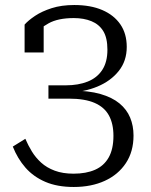

<svg xmlns="http://www.w3.org/2000/svg" viewBox="-20 -671 600 765"><path d="M265 -310 299 -294V-319L250 -302Q315 -304 368 -326Q421 -348 453 -388Q485 -428 485 -484Q485 -537 459.5 -574Q434 -611 387.5 -631Q341 -651 276 -651Q225 -651 186 -638.5Q147 -626 120 -608Q93 -590 78 -573V-462H154V-580Q146 -579 138.5 -574.5Q131 -570 126.5 -563.5Q122 -557 119 -549Q116 -541 116 -532Q136 -557 173.5 -578Q211 -599 274 -599Q314 -599 344.5 -586.5Q375 -574 391.5 -547Q408 -520 408 -473Q408 -424 387.5 -392.5Q367 -361 329.5 -346Q292 -331 242 -331H173V-278H254Q318 -278 357 -261Q396 -244 414 -211Q432 -178 432 -130Q432 -77 413 -43.5Q394 -10 358.5 5.5Q323 21 273 21Q230 21 198 9Q166 -3 144 -23Q122 -43 107 -67.5Q92 -92 81 -118L31 -87Q50 -39 81.5 -3Q113 33 160.5 53.5Q208 74 274 74Q344 74 397.5 49.5Q451 25 481.5 -21Q512 -67 512 -131Q512 -170 498.5 -202.5Q485 -235 456 -259Q427 -283 380 -296.5Q333 -310 265 -310Z"/></svg>

Font: Roboto Serif Light
Style: Regular
Weight: 300
Designer: Greg Gazdowicz
Foundry: Commercial Type
Version: Version 1.008